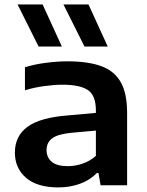

<svg xmlns="http://www.w3.org/2000/svg" viewBox="-20 -828 658 858"><path d="M241.5 9.5Q145.5 9.5 96 -33.8Q46.5 -77 46.5 -146Q46.5 -220 103 -261.5Q159.5 -303 286 -312.5L408.5 -323.5V-334.5Q408.5 -401 373.2 -425.2Q338 -449.5 259 -449.5Q224 -449.5 178.8 -443.5Q133.5 -437.5 91.5 -424.5V-527.5Q135.5 -541 186.5 -547.5Q237.5 -554 281.5 -554Q372.5 -554 431.5 -532.8Q490.5 -511.5 519.2 -461.5Q548 -411.5 548 -324.5V0H429.5L420 -55H413Q383 -23.5 337.8 -7Q292.5 9.5 241.5 9.5ZM188 -157.5Q188 -124.5 211.2 -105Q234.5 -85.5 283 -85.5Q316.5 -85.5 349.2 -96.8Q382 -108 408.5 -131.5V-244.5L298 -234.5Q237.5 -228.5 212.8 -209.5Q188 -190.5 188 -157.5ZM357.5 -620 263.5 -808H375.5L461.5 -620ZM152.5 -620 58.5 -808H170.5L256.5 -620Z"/></svg>

Font: Encode Sans Exp SmBold
Style: Regular
Weight: 600
Width: 7
Designer: Multiple Designers
Foundry: Impallari Type
Version: Version 3.002; ttfautohint (v1.8.3) -l 8 -r 50 -G 200 -x 14 